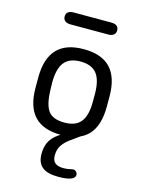

<svg xmlns="http://www.w3.org/2000/svg" viewBox="-113 -609 649 872"><g transform="rotate(15 211.5 -172.5)"><path d="M44 -215V-168Q44 -78 85.5 -34Q127 10 211 10Q296 10 337.5 -34Q379 -78 379 -168V-215Q379 -304 337.5 -348.5Q296 -393 211 -393Q127 -393 85.5 -348.5Q44 -304 44 -215ZM312 -209V-173Q312 -108 288 -78Q264 -48 211 -48Q158 -48 136 -76Q114 -104 112 -174L111 -209Q111 -274 135 -304.5Q159 -335 211 -335Q264 -335 288 -304.5Q312 -274 312 -209ZM305 -11H246Q191 16 169.5 44Q148 72 148 116Q148 157 172 177Q196 197 248 197Q287 197 306.5 189.5Q326 182 326 168Q326 159 320 153Q314 147 306 147Q304 147 302.5 147.5Q301 148 299 148Q286 151 278 152Q270 153 262 153Q234 153 221 142Q208 131 208 107Q208 78 221.5 58.5Q235 39 257.5 23Q280 7 305 -11ZM122 -542Q106 -542 97 -535Q88 -528 88 -514Q88 -501 97 -493.5Q106 -486 122 -486H301Q317 -486 326 -493.5Q335 -501 335 -514Q335 -528 326 -535Q317 -542 301 -542Z"/></g></svg>

Font: Beiruti
Style: Regular
Weight: 400
Version: Version 1.00